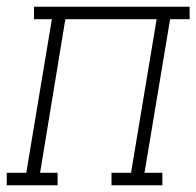

<svg xmlns="http://www.w3.org/2000/svg" viewBox="-54 -550 583 570"><path d="M-34 0V-37H24L100 -493H47V-530H509V-493H451L375 -37H428V0H277V-37H335L411 -493H140L65 -37H117V0Z"/></svg>

Font: Iosevka Curly Slab XLtObl
Style: Regular
Weight: 200
Italic angle: -9°
Monospace: yes
Designer: Belleve Invis
Foundry: Belleve Invis
Version: Version 11.1.0; ttfautohint (v1.8.3)